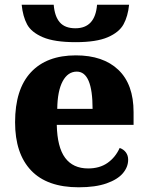

<svg xmlns="http://www.w3.org/2000/svg" viewBox="-20 -785 626 815"><path d="M44 -266Q44 -406 111 -478Q178 -550 302 -550Q418 -550 482.5 -488.5Q547 -427 547 -309V-255H221Q223 -160 256.5 -115Q290 -70 354 -70Q403 -70 436.5 -93.5Q470 -117 488 -157Q505 -151 514.5 -138Q524 -125 524 -107Q524 -76 501.5 -49.5Q479 -23 432 -6.5Q385 10 314 10Q180 10 112 -61.5Q44 -133 44 -266ZM373 -323Q373 -481 306 -481Q268 -481 246 -440Q224 -399 223 -323ZM72 -765H208Q212 -715 234 -690Q256 -665 300 -665Q384 -665 392 -765H528Q523 -716 504.5 -682Q486 -648 437.5 -627Q389 -606 301 -606Q211 -606 162 -627Q113 -648 95 -681.5Q77 -715 72 -765Z"/></svg>

Font: Noto Serif ExtraBold
Style: Regular
Weight: 800
Designer: Monotype Design Team
Foundry: Monotype Imaging Inc.
Version: Version 1.001